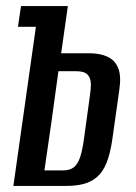

<svg xmlns="http://www.w3.org/2000/svg" viewBox="-20 -611 446 631"><path d="M24 0 98 -523H39L49 -591H203L181 -436H273Q309 -436 333.5 -424.5Q358 -413 368.5 -387Q379 -361 372 -315L349 -152Q342 -105 330 -75.5Q318 -46 299 -29.5Q280 -13 255 -6.5Q230 0 199 0ZM126 -51H186Q210 -51 223 -61.5Q236 -72 243.5 -95Q251 -118 256 -155Q260 -186 265.5 -224Q271 -262 275 -293Q279 -319 278.5 -337Q278 -355 267.5 -366Q257 -377 230 -377H172Q161 -296 149.5 -213.5Q138 -131 126 -51Z"/></svg>

Font: Alumni Sans SemiBold
Style: Italic
Weight: 600
Italic angle: -8°
Version: Version 1.016